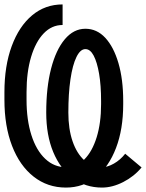

<svg xmlns="http://www.w3.org/2000/svg" viewBox="-20 -834 660 868"><path d="M366 -704Q418 -704 456 -663Q494 -622 515.5 -548.5Q537 -475 537 -377V-363Q537 -250 504.5 -165Q472 -80 414 -33Q356 14 278 14Q195 14 132 -35.5Q69 -85 34.5 -174.5Q0 -264 0 -383V-417Q0 -536 33 -625.5Q66 -715 125 -764.5Q184 -814 263 -814V-721Q214 -721 177.5 -683Q141 -645 120.5 -576.5Q100 -508 100 -417V-383Q100 -292 122 -223Q144 -154 184.5 -116Q225 -78 278 -78Q326 -78 361.5 -113.5Q397 -149 417 -213.5Q437 -278 437 -363V-377Q437 -448 428 -500.5Q419 -553 403.5 -582.5Q388 -612 366 -612Q343 -612 325.5 -576Q308 -540 298.5 -475.5Q289 -411 289 -325Q289 -251 308 -195.5Q327 -140 361.5 -109Q396 -78 441 -78Q466 -78 495 -94.5Q524 -111 546 -139L620 -77Q586 -36 537 -11Q488 14 441 14Q366 14 309 -28.5Q252 -71 220.5 -147Q189 -223 189 -325Q189 -439 211 -524Q233 -609 273 -656.5Q313 -704 366 -704Z"/></svg>

Font: Victor Mono Thin
Style: Regular
Weight: 100
Monospace: yes
Designer: Rune Bjørnerås
Version: Version 1.561;gftools[0.9.30]